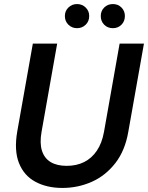

<svg xmlns="http://www.w3.org/2000/svg" viewBox="-20 -915 730 947"><path d="M288 12Q211 12 154.5 -18.5Q98 -49 73.5 -111Q49 -173 65 -266L142 -700H262L185 -265Q175 -209 187 -171.5Q199 -134 230 -115.5Q261 -97 309 -97Q357 -97 394.5 -115.5Q432 -134 457.5 -171.5Q483 -209 493 -265L570 -700H690L613 -266Q597 -172 548.5 -110Q500 -48 432 -18Q364 12 288 12ZM360 -776Q335 -776 317.5 -793Q300 -810 300 -836Q300 -861 317.5 -878Q335 -895 360 -895Q385 -895 402.5 -878Q420 -861 420 -836Q420 -810 402.5 -793Q385 -776 360 -776ZM537 -776Q511 -776 494 -793Q477 -810 477 -836Q477 -861 494 -878Q511 -895 537 -895Q562 -895 579 -878Q596 -861 596 -836Q596 -810 579 -793Q562 -776 537 -776Z"/></svg>

Font: DM Sans 10pt SemiBold
Style: Italic
Weight: 600
Italic angle: -10°
Version: Version 4.004;gftools[0.9.30]